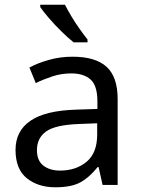

<svg xmlns="http://www.w3.org/2000/svg" viewBox="-20 -786 601 816"><path d="M288 -545Q386 -545 433 -502Q480 -459 480 -365V0H416L399 -76H395Q360 -32 321.5 -11Q283 10 215 10Q142 10 94 -28.5Q46 -67 46 -149Q46 -229 109 -272.5Q172 -316 303 -320L394 -323V-355Q394 -422 365 -448Q336 -474 283 -474Q241 -474 203 -461.5Q165 -449 132 -433L105 -499Q140 -518 188 -531.5Q236 -545 288 -545ZM314 -259Q214 -255 175.5 -227Q137 -199 137 -148Q137 -103 164.5 -82Q192 -61 235 -61Q303 -61 348 -98.5Q393 -136 393 -214V-262ZM256 -766Q267 -744 283.5 -716.5Q300 -689 318.5 -663Q337 -637 352 -618V-606H293Q270 -624 241 -652.5Q212 -681 187.5 -709.5Q163 -738 151 -756V-766Z"/></svg>

Font: Noto Sans Chorasmian
Style: Regular
Weight: 400
Designer: Federico Parra Barrios
Foundry: Google LLC
Version: Version 1.004; ttfautohint (v1.8.4.7-5d5b)